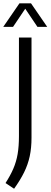

<svg xmlns="http://www.w3.org/2000/svg" viewBox="-42 -966 305 1157"><path d="M42.9 171.3 -8.7 137Q20.6 91.7 38.3 50.5Q56.1 9.2 64.2 -37.4Q72.2 -84.1 72.2 -145.6V-740H147.9V-136.5Q147.9 -74.7 137.2 -24.7Q126.4 25.4 103.3 72.4Q80.1 119.4 42.9 171.3ZM-22.4 -804.1 75.1 -945.8H145L242.5 -804.1H183.6L104.3 -922H115.9L36.6 -804.1Z"/></svg>

Font: Encode Sans Condensed Thin
Style: Regular
Weight: 100
Width: 3
Designer: Multiple Designers
Foundry: Impallari Type
Version: Version 3.002